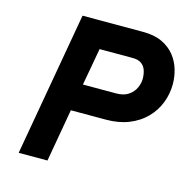

<svg xmlns="http://www.w3.org/2000/svg" viewBox="-103 -801 889 902"><g transform="rotate(15 341.0 -350.0)"><path d="M66 0 189 -700H484Q539 -700 576.8 -682Q614.5 -664 637.8 -634.8Q661 -605.5 671.5 -570Q682 -534.5 682 -499Q682 -450.5 664.8 -406.8Q647.5 -363 614.2 -329.2Q581 -295.5 532.5 -276Q484 -256.5 421.5 -256.5H251L206 0ZM274.5 -388H435.5Q473 -388 495.8 -403.8Q518.5 -419.5 528.8 -442.2Q539 -465 539 -485.5Q539 -507.5 533 -526.5Q527 -545.5 511.5 -557.2Q496 -569 468 -569H307Z"/></g></svg>

Font: Overpass ExtraBold
Style: Italic
Weight: 800
Italic angle: -10°
Designer: Delve Withrington, Dave Bailey, Thomas Jockin
Foundry: Delve Fonts LLC
Version: Version 4.000